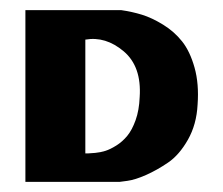

<svg xmlns="http://www.w3.org/2000/svg" viewBox="-20 -357 440 378"><path d="M255 -166Q259 -226 223.5 -256Q188 -286 148 -279V-55Q150 -55 153.5 -55Q157 -55 167.5 -56Q178 -57 187.5 -60Q197 -63 209 -70.5Q221 -78 230.5 -89.5Q240 -101 247 -120.5Q254 -140 255 -166ZM219 -337Q240 -334 259.5 -328Q279 -322 301 -308.5Q323 -295 338.5 -275.5Q354 -256 363 -224Q372 -192 369 -151Q367 -112 350 -82Q333 -52 311 -37Q289 -22 267.5 -12.5Q246 -3 231 -1L216 1H30V-337Z"/></svg>

Font: RIT Keram
Style: Bold
Weight: 700
Designer: Sanesh MV
Version: Version 1.0